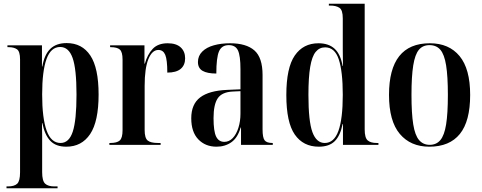

<svg xmlns="http://www.w3.org/2000/svg" viewBox="-20 -780 2594 1034"><path d="M15 234V224H22Q57 224 72.5 209.5Q88 195 88 148V-460Q88 -503 71.5 -514.5Q55 -526 27 -526H20V-536H206V-422H208Q219 -486 251 -517Q283 -548 339 -548Q422 -548 466.5 -481Q511 -414 511 -271Q511 -126 465.5 -58Q420 10 337 10Q281 10 251 -21.5Q221 -53 208 -117H206Q207 -83 207 -49.5Q207 -16 207 18V147Q207 194 223 209Q239 224 273 224H290V234ZM306 -10Q352 -10 372 -71.5Q392 -133 392 -271Q392 -409 371 -468Q350 -527 304 -527Q254 -527 230.5 -462Q207 -397 207 -271Q207 -144 231 -77Q255 -10 306 -10Z M569 0V-10H574Q610 -10 625 -23.5Q640 -37 640 -79V-459Q640 -500 625.5 -513Q611 -526 576 -526H573V-536H758V-437H760Q774 -487 802.5 -517Q831 -547 883 -547Q929 -547 953 -525Q977 -503 977 -466Q977 -429 953 -409Q929 -389 881 -389Q881 -458 870 -484.5Q859 -511 833 -511Q799 -511 779 -461.5Q759 -412 759 -317V-80Q759 -37 775 -23.5Q791 -10 831 -10H845V0Z M1146 10Q1086 10 1048 -29.5Q1010 -69 1010 -143Q1010 -219 1058 -255.5Q1106 -292 1204 -296L1275 -299V-407Q1275 -480 1261.5 -508.5Q1248 -537 1212 -537Q1174 -537 1159.5 -503.5Q1145 -470 1145 -384Q1096 -384 1071 -398.5Q1046 -413 1046 -446Q1046 -479 1069 -502Q1092 -525 1131.5 -536Q1171 -547 1219 -547Q1306 -547 1350 -508.5Q1394 -470 1394 -376V-83Q1394 -39 1405 -24.5Q1416 -10 1447 -10H1449V0H1278V-93H1276Q1260 -38 1226 -14Q1192 10 1146 10ZM1188 -16Q1214 -16 1233.5 -36.5Q1253 -57 1264 -92Q1275 -127 1275 -168V-289L1233 -287Q1175 -284 1152.5 -250.5Q1130 -217 1130 -144Q1130 -73 1144 -44.5Q1158 -16 1188 -16Z M1697 10Q1613 10 1567.5 -55.5Q1522 -121 1522 -268Q1522 -415 1567.5 -481Q1613 -547 1695 -547Q1750 -547 1782 -517.5Q1814 -488 1825 -425H1827Q1826 -475 1826 -511.5Q1826 -548 1826 -575V-681Q1826 -726 1808 -738Q1790 -750 1758 -750H1751V-760H1944V-83Q1944 -38 1960 -24Q1976 -10 2009 -10H2018V0H1827V-112H1825Q1813 -50 1783 -20Q1753 10 1697 10ZM1729 -10Q1779 -10 1802.5 -75Q1826 -140 1826 -269Q1826 -395 1804.5 -460Q1783 -525 1731 -525Q1700 -525 1680 -500.5Q1660 -476 1650.5 -419.5Q1641 -363 1641 -269Q1641 -127 1662.5 -68.5Q1684 -10 1729 -10Z M2292 10Q2191 10 2133 -59Q2075 -128 2075 -269Q2075 -547 2295 -547Q2398 -547 2455 -478Q2512 -409 2512 -269Q2512 -127 2456.5 -58.5Q2401 10 2292 10ZM2294 0Q2330 0 2351.5 -25.5Q2373 -51 2382.5 -110Q2392 -169 2392 -269Q2392 -369 2382.5 -428Q2373 -487 2351.5 -512Q2330 -537 2293 -537Q2257 -537 2236 -512Q2215 -487 2205.5 -428Q2196 -369 2196 -269Q2196 -169 2205.5 -110Q2215 -51 2237 -25.5Q2259 0 2294 0Z"/></svg>

Font: Noto Serif Display Condensed SemiBold
Style: Regular
Weight: 600
Width: 3
Designer: Monotype Design Team
Foundry: Monotype Imaging Inc.
Version: Version 2.009